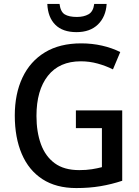

<svg xmlns="http://www.w3.org/2000/svg" viewBox="-20 -944 705 974"><path d="M365 -384H600V-27Q546 -9 489.5 0.5Q433 10 367 10Q265 10 195.5 -35Q126 -80 90.5 -163Q55 -246 55 -358Q55 -468 94 -550.5Q133 -633 208 -678.5Q283 -724 392 -724Q447 -724 497.5 -712.5Q548 -701 590 -680L553 -592Q517 -610 475.5 -621.5Q434 -633 390 -633Q281 -633 223 -559.5Q165 -486 165 -356Q165 -275 187.5 -213Q210 -151 257.5 -116Q305 -81 382 -81Q418 -81 446 -85.5Q474 -90 497 -96V-294H365ZM521 -924Q517 -859 477 -820Q437 -781 368 -781Q298 -781 260.5 -818.5Q223 -856 220 -924H282Q287 -884 308.5 -871Q330 -858 370 -858Q405 -858 429 -871.5Q453 -885 458 -924Z"/></svg>

Font: Noto Sans Lao UI SemCond Med
Style: Regular
Weight: 500
Width: 4
Designer: Monotype Design Team
Foundry: Monotype Imaging Inc.
Version: Version 2.000; ttfautohint (v1.8.4.7-5d5b)